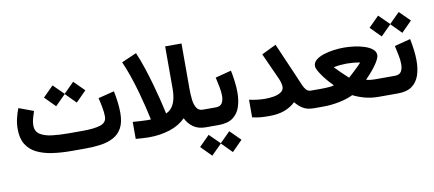

<svg xmlns="http://www.w3.org/2000/svg" viewBox="-78 -985 3428 1515"><g transform="rotate(-10 1636.5 -228.0)"><path d="M542.5 0H429.7Q345.2 0 274.2 -10.5Q203.1 -21 150.6 -47.4Q98.1 -73.7 69.1 -121.3Q40 -168.9 40 -243.2Q40 -287.1 49.8 -328.9Q59.6 -370.6 74.2 -406.2L191.9 -362.3Q183.6 -339.4 175 -308.8Q166.5 -278.3 166.5 -251Q166.5 -202.1 202.6 -178.7Q238.8 -155.3 298.6 -148.2Q358.4 -141.1 429.7 -141.1H543.9Q634.3 -141.1 684.8 -157.2Q735.4 -173.3 735.4 -222.2Q735.4 -254.4 727.8 -295.4Q720.2 -336.4 710.9 -373.5L839.4 -405.8Q849.1 -359.9 854.5 -314.7Q859.9 -269.5 859.9 -229Q859.9 -155.8 835.4 -110.4Q811 -64.9 767.3 -41Q723.6 -17.1 666 -8.5Q608.4 0 542.5 0ZM370.6 -535.6 453.6 -453.6 535.6 -535.6 619.1 -452.6 535.6 -368.7 453.6 -451.7 370.6 -368.7 287.6 -452.6Z M1214.8 -161.6Q1299.3 -197.3 1299.3 -345.7V-684.6H1430.2V-319.8Q1430.2 -276.4 1434.8 -235.1Q1439.5 -193.8 1455.8 -167.5Q1472.2 -141.1 1506.3 -141.1H1524.4V0H1504.9Q1444.3 0 1405 -28.1Q1365.7 -56.2 1344.7 -100.6Q1296.4 -51.3 1219.5 -25.6Q1142.6 0 1047.9 0Q1021.5 0 995.8 -2Q970.2 -3.9 943.8 -5.9V-142.1Q974.1 -140.1 1004.6 -137.9Q1035.2 -135.7 1057.6 -135.7Q1066.4 -135.7 1074 -135.7Q1081.5 -135.7 1088.4 -136.2Q1088.4 -136.2 1081.8 -167Q1075.2 -197.8 1062.7 -249.3Q1050.3 -300.8 1032.5 -364.3Q1014.6 -427.7 992.2 -494.1Q969.7 -560.5 943.4 -619.6L1063.5 -671.9Q1090.3 -609.4 1113.3 -539.3Q1136.2 -469.2 1155 -402.3Q1173.8 -335.4 1187.3 -281Q1200.7 -226.6 1207.8 -194.1Q1214.8 -161.6 1214.8 -161.6Z M1608.4 0H1503.4V-141.1H1608.9Q1646 -141.1 1659.9 -164.3Q1673.8 -187.5 1673.8 -223.1Q1673.8 -256.3 1665.8 -295.7Q1657.7 -335 1649.4 -372.6L1777.3 -405.8Q1786.6 -359.9 1792.2 -314.7Q1797.9 -269.5 1797.9 -228.5Q1797.9 -163.6 1780.5 -111.8Q1763.2 -60.1 1721.7 -30Q1680.2 0 1608.4 0ZM1516.1 62.5 1599.1 144.5 1681.2 62.5 1764.6 145.5 1681.2 229.5 1599.1 146.5 1516.1 229.5 1433.1 145.5Z M2156.2 -210.9Q2156.2 -223.1 2150.9 -243.2Q2145.5 -263.2 2139.6 -275.9L2043 -489.3L2159.2 -545.9L2280.8 -265.6Q2295.4 -231.9 2306.9 -203.6Q2318.4 -175.3 2333.3 -158.2Q2348.1 -141.1 2371.6 -141.1H2392.1V0H2371.6Q2316.9 0 2283.4 -20.8Q2250 -41.5 2224.6 -74.2Q2187.5 -38.6 2136.2 -19.5Q2085 -0.5 2012.2 -0.5Q1969.2 -0.5 1939.5 -3.4Q1909.7 -6.3 1877.9 -14.2V-155.3Q1908.2 -147.9 1942.1 -144Q1976.1 -140.1 2004.9 -140.1Q2041 -140.1 2075.7 -146.2Q2110.4 -152.3 2133.3 -168Q2156.2 -183.6 2156.2 -210.9Z M2686 -430.2Q2724.6 -430.2 2768.1 -424.6Q2811.5 -418.9 2849.6 -406.5Q2887.7 -394 2911.9 -374.3Q2936 -354.5 2936 -326.7Q2936 -310.5 2923.6 -287.1Q2911.1 -263.7 2891.8 -238Q2872.6 -212.4 2851.8 -189.2Q2831.1 -166 2814.9 -149.9Q2835 -144 2853.5 -142.6Q2872.1 -141.1 2888.2 -141.1H2964.4V0H2888.7Q2831.5 0 2781 -13.4Q2730.5 -26.9 2686 -49.3Q2639.2 -25.9 2573.5 -12.9Q2507.8 0 2449.7 0H2372.6V-141.1H2450.2Q2461.4 -141.1 2480.7 -141.6Q2500 -142.1 2521 -144Q2542 -146 2557.1 -150.4Q2541 -166.5 2520.5 -189.7Q2500 -212.9 2481 -238.5Q2461.9 -264.2 2449.2 -287.4Q2436.5 -310.5 2436.5 -326.7Q2436.5 -354.5 2460.4 -374.3Q2484.4 -394 2522.5 -406.5Q2560.5 -418.9 2604 -424.6Q2647.5 -430.2 2686 -430.2ZM2686.5 -302.2Q2662.6 -302.2 2636 -299.8Q2609.4 -297.4 2580.6 -291.5Q2601.1 -269.5 2625.7 -245.8Q2650.4 -222.2 2668.2 -205.6Q2686 -189 2686 -189Q2686 -189 2704.1 -205.6Q2722.2 -222.2 2747.3 -245.8Q2772.5 -269.5 2792.5 -291.5Q2764.2 -297.4 2737.5 -299.8Q2710.9 -302.2 2686.5 -302.2Z M2996.1 -631.8 3079.1 -549.8 3161.1 -631.8 3244.6 -548.8 3161.1 -464.8 3079.1 -547.9 2996.1 -464.8 2913.1 -548.8ZM3043.9 0H2944.8V-141.1H3044.4Q3081.5 -141.1 3095.5 -164.3Q3109.4 -187.5 3109.4 -223.1Q3109.4 -256.3 3101.3 -295.7Q3093.3 -335 3085 -372.6L3212.9 -405.8Q3222.2 -359.9 3227.8 -314.7Q3233.4 -269.5 3233.4 -228.5Q3233.4 -163.6 3215.8 -111.8Q3198.2 -60.1 3157 -30Q3115.7 0 3043.9 0Z"/></g></svg>

Font: Vazirmatn UI FD ExtraBold
Style: Regular
Weight: 800
Designer: Saber Rastikerdar
Foundry: Saber Rastikerdar
Version: Version 33.003